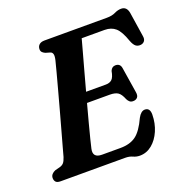

<svg xmlns="http://www.w3.org/2000/svg" viewBox="-131 -838 945 975"><g transform="rotate(-20 342.0 -351.0)"><path d="M387 0H39Q20 0 13 -8.2Q6 -16.5 6 -29Q6 -40.5 13.5 -49Q21 -57.5 32.5 -62L59.5 -69Q73 -73 80.5 -81.8Q88 -90.5 94.5 -110.5Q98 -123 107.2 -156.8Q116.5 -190.5 129.5 -237.2Q142.5 -284 156.8 -336Q171 -388 184.5 -437.8Q198 -487.5 208.5 -527Q219 -566.5 224 -587Q229 -608.5 226 -619Q223 -629.5 213 -632.5L189 -639.5Q180.5 -643 173.8 -649.2Q167 -655.5 167 -666.5Q167 -681.5 177 -690.8Q187 -700 206 -700H543Q571 -700 589.8 -709.2Q608.5 -718.5 626.5 -718.5Q656.5 -718.5 663 -683L683 -552Q686.5 -534 679.5 -524Q672.5 -514 659 -512Q643.5 -510 632.2 -518.2Q621 -526.5 612 -550Q593 -605.5 570 -625.8Q547 -646 511 -646H387.5Q381 -621.5 369.5 -580Q358 -538.5 344 -487.5Q330 -436.5 315.5 -383H422.5Q443 -383 455.2 -394Q467.5 -405 473.5 -438.5Q482 -458.5 501 -458.5Q527.5 -458.5 531 -431L552.5 -295Q556 -275 547.5 -265.8Q539 -256.5 525 -256.5Q513.5 -256 506 -262.2Q498.5 -268.5 494 -278Q482 -308.5 466.8 -318.2Q451.5 -328 423.5 -328H300.5Q286.5 -276 274.2 -229.8Q262 -183.5 253.5 -149.8Q245 -116 242 -102Q231.5 -55 282.5 -55H382Q433.5 -55 465.8 -78.5Q498 -102 527 -165.5Q543.5 -196 564.5 -196Q592 -196 592 -159.5Q591.5 -112 574.2 -72.2Q557 -32.5 527.8 -8.5Q498.5 15.5 462 15.5Q443 15.5 426.5 7.8Q410 0 387 0Z"/></g></svg>

Font: Fraunces 9pt S050 SemiBold
Style: Italic
Weight: 600
Italic angle: -16°
Version: Version 1.000; ttfautohint (v1.8.3)